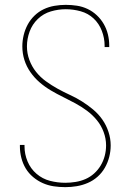

<svg xmlns="http://www.w3.org/2000/svg" viewBox="-20 -763 540 791"><path d="M249 8Q225 8 201.5 4.5Q178 1 156.5 -8.5Q135 -18 116.5 -33.5Q98 -49 86 -69Q74 -89 68 -112.5Q62 -136 62 -159Q62 -161 62 -162.5Q62 -164 62 -166H81Q81 -165 81 -163.5Q81 -162 81 -160Q81 -128 93.5 -98Q106 -68 130.5 -47Q155 -26 186 -18Q217 -10 249 -10Q270 -10 291.5 -13.5Q313 -17 332.5 -25.5Q352 -34 368 -48.5Q384 -63 395 -81.5Q406 -100 411.5 -121Q417 -142 417 -164Q417 -192 407 -219Q397 -246 379 -268Q361 -290 338 -307Q315 -324 290 -337.5Q265 -351 239.5 -363.5Q214 -376 189.5 -390.5Q165 -405 143.5 -423.5Q122 -442 105.5 -465.5Q89 -489 80.5 -516Q72 -543 72 -572Q72 -595 77.5 -618Q83 -641 94 -661.5Q105 -682 122 -698.5Q139 -715 160 -725Q181 -735 204.5 -739Q228 -743 251 -743Q274 -743 297 -739.5Q320 -736 341 -726Q362 -716 379 -700Q396 -684 407.5 -664Q419 -644 424.5 -621.5Q430 -599 430 -576Q430 -574 430 -572.5Q430 -571 430 -569H411Q411 -571 411 -572.5Q411 -574 411 -575Q411 -606 399.5 -636Q388 -666 365.5 -687Q343 -708 312.5 -716.5Q282 -725 251 -725Q220 -725 189.5 -716Q159 -707 136 -685Q113 -663 102 -633Q91 -603 91 -572Q91 -543 101 -516Q111 -489 128.5 -467Q146 -445 169.5 -428Q193 -411 217.5 -397.5Q242 -384 268 -372Q294 -360 318 -345Q342 -330 364 -311.5Q386 -293 402 -270Q418 -247 427 -219.5Q436 -192 436 -164Q436 -140 430 -116.5Q424 -93 412 -72Q400 -51 382 -35Q364 -19 342 -9.5Q320 0 296.5 4Q273 8 249 8Z"/></svg>

Font: iosevka_custom_sans_ss08 Thin
Style: Regular
Weight: 100
Designer: Belleve Invis
Foundry: Belleve Invis
Version: Version 10.3.0; ttfautohint (v1.8.3)